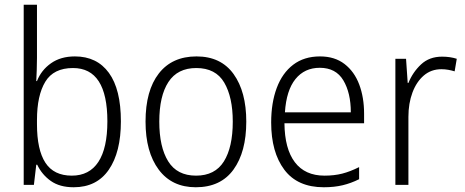

<svg xmlns="http://www.w3.org/2000/svg" viewBox="-20 -780 1960 810"><path d="M136 -536Q136 -512 135 -484.5Q134 -457 133 -438H136Q154 -484 195 -513Q236 -542 296 -542Q389 -542 439.5 -472.5Q490 -403 490 -268Q490 -138 439 -64Q388 10 291 10Q232 10 194.5 -16.5Q157 -43 137 -85H133L123 0H80V-760H136ZM288 -493Q206 -493 171 -435Q136 -377 136 -274V-256Q136 -148 171.5 -93.5Q207 -39 283 -39Q357 -39 395 -97Q433 -155 433 -268Q433 -493 288 -493Z M1019 -267Q1019 -139 965 -64.5Q911 10 806 10Q705 10 649.5 -64.5Q594 -139 594 -267Q594 -398 650 -470Q706 -542 809 -542Q912 -542 965.5 -467.5Q1019 -393 1019 -267ZM652 -267Q652 -160 689.5 -99.5Q727 -39 807 -39Q887 -39 924.5 -99Q962 -159 962 -267Q962 -370 926 -431.5Q890 -493 808 -493Q729 -493 690.5 -434Q652 -375 652 -267Z M1330 -542Q1392 -542 1433.5 -510Q1475 -478 1495.5 -423.5Q1516 -369 1516 -300V-260H1180Q1181 -152 1224 -95.5Q1267 -39 1349 -39Q1390 -39 1423.5 -47.5Q1457 -56 1495 -75V-24Q1461 -7 1425.5 1.5Q1390 10 1346 10Q1235 10 1179.5 -64Q1124 -138 1124 -263Q1124 -346 1147.5 -409Q1171 -472 1217 -507Q1263 -542 1330 -542ZM1329 -494Q1265 -494 1226.5 -446.5Q1188 -399 1182 -306H1460Q1460 -388 1428.5 -441Q1397 -494 1329 -494Z M1845 -541Q1879 -541 1907 -532L1898 -479Q1885 -483 1871 -485.5Q1857 -488 1842 -488Q1799 -488 1768 -461.5Q1737 -435 1720 -389.5Q1703 -344 1703 -287V0H1648V-532H1693L1700 -430H1703Q1721 -475 1756 -508Q1791 -541 1845 -541Z"/></svg>

Font: Noto Sans Lao SemiCondensed Light
Style: Regular
Weight: 300
Width: 4
Designer: Monotype Design Team
Foundry: Monotype Imaging Inc.
Version: Version 2.003; ttfautohint (v1.8.4.7-5d5b)